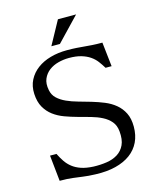

<svg xmlns="http://www.w3.org/2000/svg" viewBox="-133 -1007 925 1112"><g transform="rotate(-15 329.5 -451.0)"><path d="M300.8 -35.6Q341.3 -34.2 379.2 -39.8Q417 -45.4 445.3 -63Q473.6 -80.6 488.5 -112.3Q503.4 -144 498.5 -194.3Q495.1 -230.5 475.6 -253.4Q456.1 -276.4 426.5 -291.5Q397 -306.6 360.4 -316.9Q323.7 -327.1 285.6 -337.4Q247.6 -347.7 211.2 -361.1Q174.8 -374.5 146 -396Q117.2 -417.5 98.6 -450Q80.1 -482.4 77.6 -530.8Q75.2 -577.6 94 -614Q112.8 -650.4 146.5 -675.5Q180.2 -700.7 226.1 -713.6Q272 -726.6 324.7 -726.6Q359.4 -726.6 383.1 -724.9Q406.7 -723.1 428.7 -721.2Q450.7 -719.2 475.1 -717.5Q499.5 -715.8 535.6 -715.8L551.8 -570.3H515.6Q502.4 -592.3 487.3 -612.3Q472.2 -632.3 450.4 -647.2Q428.7 -662.1 398.4 -671.1Q368.2 -680.2 324.7 -680.2Q292.5 -680.2 260.7 -671.9Q229 -663.6 205.1 -645.5Q181.2 -627.4 168.9 -599.1Q156.7 -570.8 164.6 -530.8Q170.4 -500 191.7 -480.2Q212.9 -460.4 243.7 -446.5Q274.4 -432.6 311.5 -422.4Q348.6 -412.1 386.7 -400.9Q424.8 -389.6 460.4 -375Q496.1 -360.4 523.9 -337.4Q551.8 -314.5 568.6 -281Q585.4 -247.6 585.4 -199.2Q585.4 -147.5 566.2 -107.4Q546.9 -67.4 510.3 -40.3Q473.6 -13.2 420.9 0Q368.2 13.2 300.8 10.7Q277.8 10.3 259.8 8.5Q241.7 6.8 226.3 4.9Q210.9 2.9 196.5 1Q182.1 -1 166.3 -2.9Q150.4 -4.9 131.8 -5.9Q113.3 -6.8 89.4 -6.8L73.2 -162.1H111.8Q124.5 -136.2 139.4 -114Q154.3 -91.8 175.8 -75Q197.3 -58.1 227.3 -47.9Q257.3 -37.6 300.8 -35.6ZM321.8 -913.1H430.7L295.9 -772H244.6Z"/></g></svg>

Font: Arian Grqi
Style: Regular
Weight: 400
Designer: Ruben Hakobyan (Tarumian)
Foundry: Ruben Hakobyan (Tarumian)
Version: Version 1.003